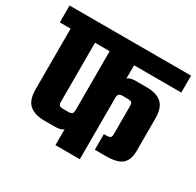

<svg xmlns="http://www.w3.org/2000/svg" viewBox="-160 -795 976 954"><g transform="rotate(30 328.5 -318.0)"><path d="M266 -591H406V0H266ZM42 -591H182V-201Q182 -185 188 -180Q194 -175 208 -175H240Q254 -175 260 -180.5Q266 -186 266 -202L279 -141Q279 -109 267.5 -93.5Q256 -78 219 -78H158Q101 -78 71.5 -104Q42 -130 42 -191ZM514 -476Q572 -476 601 -450Q630 -424 630 -363V-177Q630 -126 603.5 -102Q577 -78 508 -78H447V-168H465Q478 -168 484 -173Q490 -178 490 -191V-353Q490 -369 484 -374Q478 -379 465 -379H432Q419 -379 412.5 -373.5Q406 -368 406 -352L393 -413Q393 -445 404.5 -460.5Q416 -476 453 -476ZM-20 -636H677V-539H-20Z"/></g></svg>

Font: Teko Light SemiBold
Style: Regular
Weight: 600
Version: Version 2.000;gftools[0.9.28.dev9+g7d2139d.d20230707]